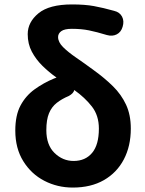

<svg xmlns="http://www.w3.org/2000/svg" viewBox="-20 -832 656 866"><path d="M308 14Q239 14 180 -16.5Q121 -47 85 -105Q49 -163 49 -243Q49 -312 72.5 -356Q96 -400 136 -429Q176 -458 224 -478L235 -482Q201 -506 171.5 -535Q142 -564 123.5 -599Q105 -634 105 -678Q105 -732 153.5 -772Q202 -812 305 -812Q363 -812 404 -804.5Q445 -797 495 -783Q520 -777 530.5 -757Q541 -737 533 -711Q526 -687 506.5 -677Q487 -667 462 -674Q416 -688 381.5 -695Q347 -702 304 -702Q271 -702 256.5 -691.5Q242 -681 242 -665Q242 -642 264.5 -619.5Q287 -597 323.5 -572Q360 -547 402 -516Q452 -480 489.5 -443Q527 -406 548.5 -360Q570 -314 570 -252Q570 -173 538.5 -113Q507 -53 448.5 -19.5Q390 14 308 14ZM315 -426Q312 -411 290 -399Q259 -386 236 -368Q213 -350 201 -321Q189 -292 189 -245Q189 -178 226 -142Q263 -106 312 -106Q365 -106 395.5 -142.5Q426 -179 426 -252Q426 -311 394.5 -351.5Q363 -392 315 -426Z"/></svg>

Font: Chiron GoRound TC
Style: Bold
Weight: 700
Designer: Ryoko NISHIZUKA 西塚涼子 (kana, bopomofo & ideographs); Paul D. Hunt (Latin, Greek & Cyrillic); Sandoll Communications 산돌커뮤니
Foundry: Adobe
Version: Version 1.000;hotconv 1.1.1;makeotfexe 2.6.0